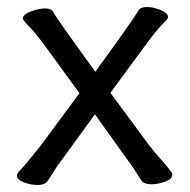

<svg xmlns="http://www.w3.org/2000/svg" viewBox="-20 -509 539 546"><path d="M87 17Q67 17 47.5 9.5Q28 2 28 -10Q28 -16 40.5 -28.5Q53 -41 95 -94L206 -244L101 -388Q80 -416 62.5 -434Q45 -452 45 -456Q45 -468 68 -476.5Q91 -485 108 -485Q127 -485 132 -474Q141 -456 251 -305Q361 -456 374 -480Q380 -489 399 -489Q415 -489 436.5 -480.5Q458 -472 458 -460Q458 -456 442.5 -440.5Q427 -425 402 -392L294 -245L404 -96Q416 -80 443 -49.5Q470 -19 470 -13Q470 0 450 7.5Q430 15 411 15Q389 15 381.5 3.5Q374 -8 363 -25.5Q352 -43 343 -54L250 -184L154 -52Q145 -41 134.5 -24Q124 -7 116 5Q108 17 87 17Z"/></svg>

Font: LXGW WenKai Lite
Style: Bold
Weight: 700
Designer: LXGW / Fontworks Inc.
Foundry: LXGW / Fontworks Inc.
Version: Version 1.330;April 28, 2024